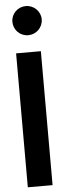

<svg xmlns="http://www.w3.org/2000/svg" viewBox="-62 -975 351 1004"><g transform="rotate(-5 113.0 -472.5)"><path d="M37 -869C37 -826 71 -792 114 -792C156 -792 191 -826 191 -869C191 -911 156 -945 114 -945C71 -945 37 -911 37 -869ZM172 0V-703H42V0Z"/></g></svg>

Font: Bluebird
Style: Nrw
Weight: 400
Designer: Jasper
Foundry: Cannot Into Space Fonts
Version: Version 0.98